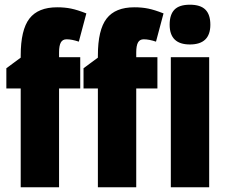

<svg xmlns="http://www.w3.org/2000/svg" viewBox="-20 -796 961 816"><path d="M231 -420V0H68V-420H7V-506L68 -551V-560Q68 -669 105 -717Q142 -765 223 -765Q255 -765 282 -759.5Q309 -754 347 -739L315 -619Q285 -629 263 -629Q246 -629 238.5 -615.5Q231 -602 231 -573V-553H321V-420ZM559 -420V0H396V-420H335V-506L396 -551V-560Q396 -669 433 -717Q470 -765 551 -765Q583 -765 610 -759.5Q637 -754 675 -739L643 -619Q613 -629 591 -629Q574 -629 566.5 -615.5Q559 -602 559 -573V-553H649V-420ZM874 -691Q874 -607 787 -607Q701 -607 701 -691Q701 -734 721.5 -755Q742 -776 787 -776Q832 -776 853 -755Q874 -734 874 -691ZM869 0H706V-553H869Z"/></svg>

Font: Noto Sans UI CondBlack
Style: Regular
Weight: 900
Width: 3
Designer: Monotype Design Team
Foundry: Monotype Imaging Inc.
Version: Version 1.001